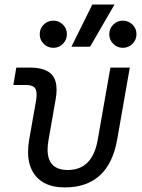

<svg xmlns="http://www.w3.org/2000/svg" viewBox="-20 -815 626 845"><path d="M265.1 9.8Q173.8 9.8 132.8 -45.9Q103.5 -85.4 103.5 -146.5Q103.5 -171.4 108.4 -200.2L138.7 -372.6Q141.1 -387.2 141.1 -398.4Q141.1 -415.5 135.3 -425.3Q125 -440.9 96.2 -440.9H38.6L51.8 -517.6H110.4Q183.1 -517.6 210.4 -483.9Q229 -460.9 229 -419.9Q229 -399.9 224.6 -376L193.8 -200.2Q189.5 -176.3 189.5 -156.7Q189.5 -66.9 278.3 -66.9Q387.2 -66.9 410.2 -200.2L465.8 -517.6H551.3L495.6 -200.2Q458 9.8 265.1 9.8ZM294.4 -609.4 386.2 -794.9H483.9L376.5 -609.4ZM214.8 -604.5Q189.9 -604.5 172.4 -622.1Q154.8 -639.6 154.8 -664.1Q154.8 -689.5 172.4 -706.8Q189.9 -724.1 214.8 -724.1Q239.3 -724.1 256.8 -706.8Q274.4 -689.5 274.4 -664.1Q274.4 -639.6 256.8 -622.1Q239.3 -604.5 214.8 -604.5ZM520.5 -604.5Q496.1 -604.5 478.5 -622.1Q460.9 -639.6 460.9 -664.1Q460.9 -689.5 478.5 -706.8Q496.1 -724.1 520.5 -724.1Q545.4 -724.1 563 -706.8Q580.6 -689.5 580.6 -664.1Q580.6 -639.6 563 -622.1Q545.4 -604.5 520.5 -604.5Z"/></svg>

Font: CaskaydiaCove NFP SemiLight
Style: Italic
Weight: 350
Italic angle: -10°
Designer: Aaron Bell
Foundry: Saja Typeworks
Version: Version 2111.001; VTT 6.35;Nerd Fonts 3.1.1